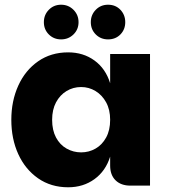

<svg xmlns="http://www.w3.org/2000/svg" viewBox="-20 -787 719 814"><path d="M269 7Q196 7 141.5 -31Q87 -69 57.5 -133.5Q28 -198 28 -279Q28 -359 57.5 -424Q87 -489 141.5 -527Q196 -565 269 -565Q333 -565 380.5 -530.5Q428 -496 447 -434V-558H616V0H533Q493 0 470 -22.5Q447 -45 447 -85V-123Q428 -62 380.5 -27.5Q333 7 269 7ZM324 -141Q357 -141 385 -157Q413 -173 430 -204Q447 -235 447 -279Q447 -322 430 -353Q413 -384 385 -401Q357 -418 324 -418Q290 -418 262 -401Q234 -384 217.5 -353Q201 -322 201 -279Q201 -235 217.5 -204Q234 -173 262.5 -157Q291 -141 324 -141ZM239 -620Q208 -620 187 -641Q166 -662 166 -693Q166 -724 187 -745.5Q208 -767 239 -767Q270 -767 291.5 -745.5Q313 -724 313 -693Q313 -662 291.5 -641Q270 -620 239 -620ZM438 -620Q407 -620 386 -641Q365 -662 365 -693Q365 -724 386 -745.5Q407 -767 438 -767Q470 -767 490.5 -745.5Q511 -724 511 -693Q511 -662 490.5 -641Q470 -620 438 -620Z"/></svg>

Font: Parkinsans
Style: Bold
Weight: 700
Designer: Red Stone, Indian Type Foundry
Foundry: Indian Type Foundry
Version: Version 1.000